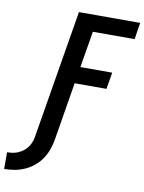

<svg xmlns="http://www.w3.org/2000/svg" viewBox="-210 -804 817 1087"><g transform="rotate(10 198.5 -261.0)"><path d="M-109 213V117Q-93 117 -76.5 114.5Q-60 112 -44.5 105Q-29 98 -15 87Q-1 76 8.5 62Q18 48 24 32Q30 16 32 0L154 -735H506L491 -639H251L216 -430H399L383 -334H200L145 0Q140 29 130 57.5Q120 86 102.5 112Q85 138 60.5 158Q36 178 7.5 190.5Q-21 203 -50.5 208Q-80 213 -109 213Z"/></g></svg>

Font: Iosevka Curly Oblique
Style: Bold
Weight: 700
Italic angle: -9°
Monospace: yes
Designer: Belleve Invis
Foundry: Belleve Invis
Version: Version 11.1.0; ttfautohint (v1.8.3)